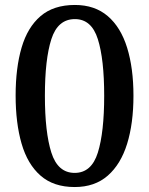

<svg xmlns="http://www.w3.org/2000/svg" viewBox="-20 -744 601 774"><path d="M281 10Q196 10 143.5 -36Q91 -82 67 -165Q43 -248 43 -359Q43 -470 67 -552Q91 -634 143.5 -679Q196 -724 282 -724Q362 -724 414.5 -679Q467 -634 492.5 -551.5Q518 -469 518 -358Q518 -247 492.5 -164.5Q467 -82 414.5 -36Q362 10 281 10ZM281 -47Q349 -47 374.5 -129Q400 -211 400 -358Q400 -505 374.5 -586Q349 -667 282 -667Q213 -667 187 -586Q161 -505 161 -358Q161 -211 187 -129Q213 -47 281 -47Z"/></svg>

Font: Noto Serif Lao Medium
Style: Regular
Weight: 500
Designer: Monotype Design Team
Foundry: Monotype Imaging Inc.
Version: Version 2.003; ttfautohint (v1.8.4.7-5d5b)